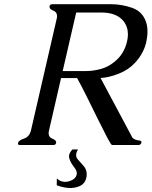

<svg xmlns="http://www.w3.org/2000/svg" viewBox="-20 -706 738 935"><path d="M332.5 22H359.9Q353.5 31.7 351.6 40.5Q350.6 44.9 350.6 48.8Q350.6 61 359.4 70.8Q370.6 84 385.7 100.6Q401.9 117.2 402.3 141.6Q402.3 150.9 399.9 161.6Q399.4 163.1 398.9 165Q387.7 205.1 328.1 209.5Q325.7 209.5 323.2 209.5Q291.5 209.5 256.3 196.3L256.8 163.1Q274.9 179.7 296.9 179.7Q314 179.7 333 169.9Q350.1 160.2 353.5 143.6Q354 140.6 354 137.7Q354 124.5 341.3 108.4Q325.2 88.9 317.9 66.9Q314.5 57.6 316.9 47.9Q320.3 35.2 332.5 22ZM351.1 -645 285.2 -359.9H398.4Q432.1 -359.9 469.2 -369.6Q506.3 -379.4 536.6 -404.3Q584.5 -441.9 598.6 -503.9Q603 -522 603 -538.6Q603 -575.7 581.1 -603.5Q547.4 -645 474.1 -645ZM625 -35.2Q636.2 -23.9 657.2 -22Q670.4 -20.5 668.9 -11.7L668.5 -10.3Q664.6 0 655.8 0H525.4Q521 0 501 -38.1Q481 -76.2 455.1 -128.9Q429.2 -181.6 401.9 -236.8Q374.5 -292 355.5 -325.7H277.3L218.8 -71.3Q216.8 -63.5 216.8 -57.6Q216.8 -38.1 233.9 -31.2Q253.9 -23.4 253.4 -13.2Q253.4 -11.7 253.4 -10.3Q251 0 241.2 0H75.7Q67.4 0 67.4 -6.8Q67.4 -8.3 67.9 -10.3Q70.8 -22.5 97.2 -31.2Q123.5 -40 130.9 -71.3L255.9 -613.8Q257.8 -621.6 257.8 -627.4Q257.8 -647 240.7 -653.8Q220.7 -661.6 221.2 -672.4Q221.2 -673.8 221.2 -675.3Q223.6 -685.5 233.9 -685.5H522Q572.3 -685.5 623 -668Q673.8 -650.4 691.4 -598.6Q698.2 -577.6 698.2 -552.2Q698.2 -527.8 691.9 -499Q678.2 -443.8 637.2 -399.9Q605 -365.2 557.1 -346.7Q509.3 -328.1 469.7 -326.2Z"/></svg>

Font: Caudex
Style: Italic
Weight: 400
Italic angle: -13°
Version: Version 1.04